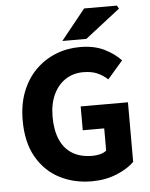

<svg xmlns="http://www.w3.org/2000/svg" viewBox="-58 -903 754 963"><g transform="rotate(-5 319.0 -421.5)"><path d="M365 12Q276 12 203.5 -25.5Q131 -63 88.5 -137.5Q46 -212 46 -322Q46 -403 71 -466.5Q96 -530 140 -574Q184 -618 241.5 -641Q299 -664 364 -664Q435 -664 486 -639Q537 -614 569 -579L492 -490Q468 -512 439.5 -524.5Q411 -537 369 -537Q319 -537 280 -511.5Q241 -486 219 -439Q197 -392 197 -327Q197 -260 217.5 -212.5Q238 -165 278.5 -140Q319 -115 380 -115Q400 -115 419 -120Q438 -125 450 -135V-247H342V-367H580V-67Q547 -34 490.5 -11Q434 12 365 12ZM279 -702 402 -855H567L576 -839L400 -702Z"/></g></svg>

Font: Source Sans 3 ExtraLight
Style: Bold
Weight: 700
Version: Version 3.052;hotconv 1.1.0;makeotfexe 2.6.0